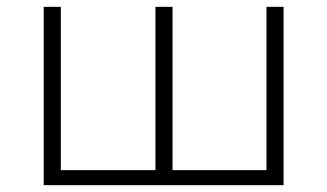

<svg xmlns="http://www.w3.org/2000/svg" viewBox="-20 -542 958 562"><path d="M810 -522V0H108V-522H158V-44H435V-522H485V-44H760V-522Z"/></svg>

Font: Hilab Light
Style: Regular
Weight: 300
Designer: Cristianderson Lima
Foundry: Cristianderson
Version: Version 1.0